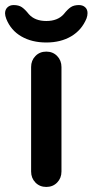

<svg xmlns="http://www.w3.org/2000/svg" viewBox="-65 -739 366 759"><path d="M118 0Q92 0 75 -17.5Q58 -35 58 -61V-474Q58 -500 75 -517.5Q92 -535 118 -535Q144 -535 161 -517.5Q178 -500 178 -474V-61Q178 -35 161 -17.5Q144 0 118 0ZM-40 -664Q-45 -677 -45 -686Q-45 -701 -35.5 -710Q-26 -719 -11 -719Q9 -719 21.5 -710.5Q34 -702 49 -683Q73 -656 118 -656Q163 -656 187 -683Q202 -702 214.5 -710.5Q227 -719 247 -719Q262 -719 271.5 -710.5Q281 -702 281 -687Q281 -677 277 -666Q258 -620 216.5 -595.5Q175 -571 118 -571Q61 -571 19.5 -595Q-22 -619 -40 -664Z"/></svg>

Font: Quicksand
Style: Bold
Weight: 700
Version: Version 3.000